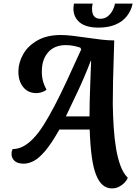

<svg xmlns="http://www.w3.org/2000/svg" viewBox="-20 -884 762 1064"><path d="M600 160Q572 160 550 142Q528 124 512.5 85Q497 46 488.5 -16Q480 -78 477 -166H309Q265 -88 230 -47Q195 -6 166 8.5Q137 23 112 23Q76 23 59.5 6.5Q43 -10 44 -32Q44 -40 45.5 -46Q47 -52 50 -58Q81 -58 109 -73Q137 -88 165 -117Q193 -146 221.5 -191Q250 -236 282 -297Q314 -358 350.5 -436.5Q387 -515 430 -610L425 -620Q411 -625 389.5 -629.5Q368 -634 345 -634Q283 -634 248 -595.5Q213 -557 212 -493Q211 -465 217 -439.5Q223 -414 238 -387Q227 -378 211.5 -373Q196 -368 182 -368Q148 -368 125.5 -385Q103 -402 92 -429.5Q81 -457 82 -491Q83 -539 109 -584.5Q135 -630 187.5 -660Q240 -690 317 -690Q346 -690 384 -685.5Q422 -681 462.5 -675Q503 -669 541.5 -664.5Q580 -660 613 -660Q612 -614 610 -556.5Q608 -499 606.5 -435.5Q605 -372 605 -308Q606 -242 610 -179.5Q614 -117 623 -62.5Q632 -8 647.5 34Q663 76 688 101Q683 115 670 128.5Q657 142 639.5 151Q622 160 600 160ZM345 -239H476Q476 -271 477 -320Q478 -369 480.5 -428Q483 -487 485 -547H483Q446 -451 409 -373.5Q372 -296 345 -239ZM526 -731Q456 -731 421.5 -760Q387 -789 387 -836Q387 -849 390 -864H494Q491 -854 490.5 -846.5Q490 -839 490 -832Q490 -818 494.5 -806Q499 -794 509.5 -787Q520 -780 536 -780Q560 -780 576.5 -793Q593 -806 603.5 -825.5Q614 -845 617 -864H715Q707 -825 683 -794.5Q659 -764 619.5 -747.5Q580 -731 526 -731Z"/></svg>

Font: Sansita Swashed Light Medium
Style: Regular
Weight: 500
Version: Version 1.003